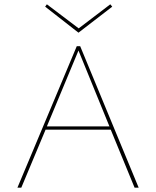

<svg xmlns="http://www.w3.org/2000/svg" viewBox="-20 -873 726 893"><path d="M502 -842 345 -721 190 -842 198 -853 346 -741 493 -853ZM606 0 495 -270H192L79 0H61L337 -658H353L625 0ZM198 -285H489L345 -638Z"/></svg>

Font: EauTestSC Thin
Style: Regular
Weight: 250
Designer: Christian Thalmann (Catharsis Fonts)
Version: Version 0.001;PS 000.001;hotconv 1.0.88;makeotf.lib2.5.64775